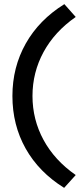

<svg xmlns="http://www.w3.org/2000/svg" viewBox="-20 -722 406 928"><path d="M290 186Q168 110 104 -4Q40 -118 40 -258Q40 -397 104.5 -511.5Q169 -626 291 -702L346 -640Q244 -569 190.5 -470.5Q137 -372 137 -258Q137 -144 190.5 -45.5Q244 53 346 124Z"/></svg>

Font: Lexend
Style: Regular
Weight: 400
Designer: Bonnie Shaver-Troup, Thomas Jockin
Foundry: Lexend
Version: Version 1.007; ttfautohint (v1.8.3)